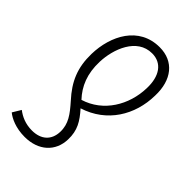

<svg xmlns="http://www.w3.org/2000/svg" viewBox="-254 -622 931 931"><g transform="rotate(45 212.0 -156.5)"><path d="M263 -542C121 -542 55 -413 52 -285C50 -190 78 -123 142 -53C185 -4 214 33 212 90C210 147 173 182 110 182C65 182 31 166 5 146L-21 189C2 208 46 229 107 229C202 229 263 172 265 88C267 25 243 -14 201 -61C338 -104 411 -225 413 -360C417 -471 360 -542 263 -542ZM258 -495C325 -495 362 -442 359 -357C356 -239 290 -128 175 -93C130 -141 104 -202 107 -286C110 -376 154 -495 258 -495Z"/></g></svg>

Font: Noto Sans Condensed Light
Style: Italic
Weight: 300
Width: 3
Italic angle: -12°
Designer: Monotype Design Team
Foundry: Monotype Imaging Inc.
Version: Version 2.013